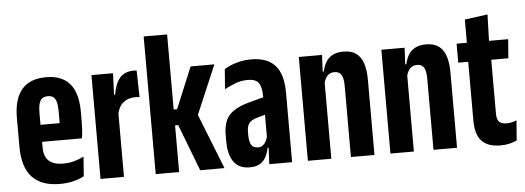

<svg xmlns="http://www.w3.org/2000/svg" viewBox="-46 -790 2520 922"><g transform="rotate(-5 1214.0 -329.0)"><path d="M209.5 7Q120 7 75.2 -41.5Q30.5 -90 30.5 -187.5V-327.5Q30.5 -417 69 -463.2Q107.5 -509.5 187 -509.5Q238.5 -509.5 272.2 -489Q306 -468.5 322.5 -428.8Q339 -389 339 -331.5V-287Q339 -265.5 337.8 -244.5Q336.5 -223.5 333 -202H233Q233 -247 233 -281Q233 -315 233 -342.5Q233 -368.5 228.5 -385.2Q224 -402 214 -410Q204 -418 187 -418Q161.5 -418 151 -399.8Q140.5 -381.5 140.5 -342.5V-251L141 -232.5V-175.5Q141 -153 146.8 -136.8Q152.5 -120.5 164.2 -110Q176 -99.5 193.2 -94.2Q210.5 -89 233.5 -89Q261.5 -89 286.8 -96Q312 -103 333 -114L326 -20Q304.5 -8 274.5 -0.5Q244.5 7 209.5 7ZM101 -202V-284H308V-202Z M517 -302 481.5 -397.5H510.5Q517.5 -447 540.8 -475.8Q564 -504.5 611 -504.5Q614 -504.5 616.5 -504.2Q619 -504 623 -503.5L626 -375Q622.5 -376 616.8 -376.2Q611 -376.5 604.5 -376.5Q571 -376.5 547.8 -357.8Q524.5 -339 517 -302ZM405 0V-500.5H509L503.5 -366.5L518 -356.5V0Z M885.5 0 799 -225H777.5V-301.5H800.5L883 -500.5H997.5L892 -252.5V-279L1002.5 0ZM671 0V-663.5H784V0Z M1218.5 0 1223 -94H1218.5V-301.5L1217 -331Q1217 -373 1202.5 -392.5Q1188 -412 1150.5 -412Q1120 -412 1091 -401.2Q1062 -390.5 1038 -377L1045.5 -473.5Q1060.5 -483 1080 -490.8Q1099.5 -498.5 1123.2 -503.8Q1147 -509 1173.5 -509Q1214.5 -509 1243.8 -498Q1273 -487 1291.8 -465.2Q1310.5 -443.5 1319.5 -410.8Q1328.5 -378 1328.5 -334.5V0ZM1124 7Q1072.5 7 1047.2 -28Q1022 -63 1022 -129.5V-156Q1022 -222.5 1052.2 -254.5Q1082.5 -286.5 1148.5 -304L1230 -326L1242 -245L1177 -226.5Q1152.5 -219.5 1141.2 -205.2Q1130 -191 1130 -164.5V-147Q1130 -117.5 1139.2 -101.2Q1148.5 -85 1172 -85Q1185.5 -85 1195 -92Q1204.5 -99 1210.8 -110.8Q1217 -122.5 1219.5 -137.5L1232.5 -79.5H1217.5Q1212.5 -55 1202.2 -35.2Q1192 -15.5 1173.2 -4.2Q1154.5 7 1124 7Z M1612 0V-344.5Q1612 -367 1607.8 -382.2Q1603.5 -397.5 1594 -405.2Q1584.5 -413 1567.5 -413Q1553.5 -413 1543 -406.2Q1532.5 -399.5 1525.8 -387.5Q1519 -375.5 1516 -360L1493 -420.5H1518Q1523 -445 1534.5 -464.8Q1546 -484.5 1566.8 -496Q1587.5 -507.5 1620.5 -507.5Q1657.5 -507.5 1680.5 -491.2Q1703.5 -475 1714.5 -442.8Q1725.5 -410.5 1725.5 -362.5V0ZM1404.5 0V-500.5H1516.5L1512 -406.5L1517.5 -404.5V0Z M2010 0V-344.5Q2010 -367 2005.8 -382.2Q2001.5 -397.5 1992 -405.2Q1982.5 -413 1965.5 -413Q1951.5 -413 1941 -406.2Q1930.5 -399.5 1923.8 -387.5Q1917 -375.5 1914 -360L1891 -420.5H1916Q1921 -445 1932.5 -464.8Q1944 -484.5 1964.8 -496Q1985.5 -507.5 2018.5 -507.5Q2055.5 -507.5 2078.5 -491.2Q2101.5 -475 2112.5 -442.8Q2123.5 -410.5 2123.5 -362.5V0ZM1802.5 0V-500.5H1914.5L1910 -406.5L1915.5 -404.5V0Z M2332 7Q2291 7 2264.8 -7.2Q2238.5 -21.5 2225.8 -50Q2213 -78.5 2213 -120V-481.5H2324V-146.5Q2324 -119 2335.2 -107.5Q2346.5 -96 2372 -96Q2385.5 -96 2397.2 -99Q2409 -102 2419.5 -106.5L2412 -10.5Q2397.5 -2.5 2377.2 2.2Q2357 7 2332 7ZM2165 -406.5V-498H2413.5L2406.5 -406.5ZM2214.5 -489.5V-610L2325 -625L2321 -489.5Z"/></g></svg>

Font: Anek Tamil Condensed SemiBold
Style: Regular
Weight: 600
Width: 3
Designer: Aadarsh Rajan (Tamil), Yesha Goshar (Latin)
Foundry: Ek Type
Version: Version 1.003